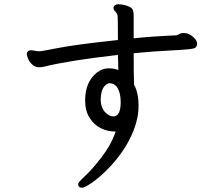

<svg xmlns="http://www.w3.org/2000/svg" viewBox="-20 -801 1040 902"><path d="M512 -254Q493 -254 473.5 -274.5Q454 -295 453 -329Q453 -384 478 -403Q487 -410 493 -410Q520 -410 533.5 -385.5Q547 -361 547 -321Q547 -254 512 -254ZM366 81Q376 81 406.5 61Q437 41 475 4.5Q513 -32 548.5 -80.5Q584 -129 607.5 -188Q631 -247 631 -305Q631 -364 610 -403Q608 -441 608 -551Q701 -560 792 -564.5Q883 -569 894.5 -575Q906 -581 906 -596Q906 -610 889 -626Q868 -646 843 -646Q830 -646 822.5 -641Q815 -636 807 -635Q692 -630 608 -621V-726Q608 -751 600.5 -760Q593 -769 573 -775Q553 -781 537 -781Q516 -781 513 -764Q513 -757 517 -752Q531 -739 532.5 -726.5Q534 -714 534 -613Q338 -592 255.5 -576Q173 -560 168 -560Q152 -560 136 -564L127 -565Q106 -565 106 -545Q106 -542 111 -527.5Q116 -513 130 -499Q144 -485 164 -485Q175 -485 188 -488Q305 -517 534 -543L536 -472Q519 -480 487 -480Q460 -479 435 -460Q380 -416 380 -329Q380 -280 401.5 -246.5Q423 -213 455 -198Q487 -183 520 -183H525Q525 -182 523 -182Q502 -120 456.5 -61.5Q411 -3 379 26.5Q347 56 347 63Q347 81 366 81Z"/></svg>

Font: LXGW WenKai Mono TC
Style: Bold
Weight: 700
Designer: LXGW / Fontworks Inc.
Foundry: LXGW / Fontworks Inc.
Version: Version 1.330